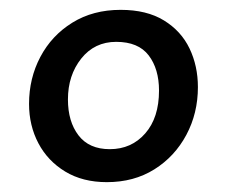

<svg xmlns="http://www.w3.org/2000/svg" viewBox="-20 -716 461 390"><path d="M197 -346Q148 -346 112.5 -367.5Q77 -389 58 -425Q39 -461 39 -505Q39 -557 62 -600.5Q85 -644 127 -670Q169 -696 225 -696Q278 -696 313 -674.5Q348 -653 365 -617.5Q382 -582 382 -539Q382 -486 358.5 -442Q335 -398 293.5 -372Q252 -346 197 -346ZM203 -413Q247 -413 275 -445Q303 -477 303 -532Q303 -576 282 -603.5Q261 -631 216 -631Q172 -631 145 -597Q118 -563 118 -514Q118 -469 139.5 -441Q161 -413 203 -413Z"/></svg>

Font: Alkatra
Style: Regular
Weight: 400
Designer: Suman Bhandary
Version: Version 1.100;gftools[0.9.22]